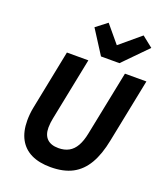

<svg xmlns="http://www.w3.org/2000/svg" viewBox="-172 -1077 1033 1203"><g transform="rotate(20 345.0 -475.5)"><path d="M160 -698H303L219 -280Q216 -267 214 -249Q212 -231 212 -217Q212 -168 238 -142.5Q264 -117 314 -117Q354 -117 383 -133Q412 -149 431 -182.5Q450 -216 460 -267L547 -698H690L605 -275Q586 -177 549 -113.5Q512 -50 453.5 -19Q395 12 308 12Q232 12 179.5 -13.5Q127 -39 99.5 -89.5Q72 -140 72 -214Q72 -234 74 -256Q76 -278 81 -303ZM492 -748H369L268 -906L342 -963L438 -848L575 -963L647 -906Z"/></g></svg>

Font: IBM Plex Sans
Style: Italic
Weight: 400
Italic angle: -11.31°
Designer: Mike Abbink, Paul van der Laan, Pieter van Rosmalen
Foundry: Bold Monday
Version: Version 3.201